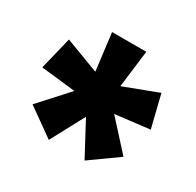

<svg xmlns="http://www.w3.org/2000/svg" viewBox="-103 -876 664 651"><g transform="rotate(30 229.5 -550.0)"><path d="M296 -762H162L180 -617L48 -667L17 -540L151 -525L51 -415L159 -338L229 -469L299 -338L407 -415L307 -525L441 -541L410 -667L278 -617Z"/></g></svg>

Font: Noto Sans Armenian ExtraCondensed ExtraBold
Style: Regular
Weight: 800
Width: 2
Designer: Monotype Design Team
Foundry: Monotype Imaging Inc.
Version: Version 2.008